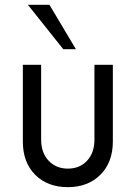

<svg xmlns="http://www.w3.org/2000/svg" viewBox="-20 -770 563 800"><path d="M296.4 -564.9H243.7L96.2 -750H186ZM262.7 9.8Q178.2 9.8 126.7 -41.7Q75.2 -93.3 75.2 -180.2V-500H151.4V-189Q151.4 -133.3 182.6 -100.3Q213.9 -67.4 262.7 -67.4Q312 -67.4 342.8 -100.3Q373.5 -133.3 373.5 -189V-500H450.2V-180.2Q450.2 -93.8 398.4 -42Q346.7 9.8 262.7 9.8Z"/></svg>

Font: Now
Style: Regular
Weight: 400
Designer: Alfredo Marco Pradil
Foundry: Alfredo Marco Pradil
Version: Version 1.002;PS 001.002;hotconv 1.0.88;makeotf.lib2.5.64775